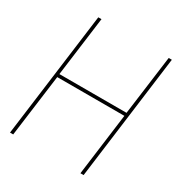

<svg xmlns="http://www.w3.org/2000/svg" viewBox="-181 -910 982 1040"><g transform="rotate(30 310.0 -390.0)"><path d="M573.2 -779.8H592.8L491.2 0H471.2L522 -388.2H102.1L50.8 0H30.8L132.8 -779.8H152.8L104 -408.2H523.9Z"/></g></svg>

Font: Cooper Hewitt
Style: Thin Italic
Weight: 702
Designer: Village Type and Design LLC
Foundry: Cooper Hewitt Smithsonian Design Museum
Version: 1.000